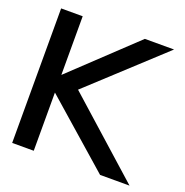

<svg xmlns="http://www.w3.org/2000/svg" viewBox="-109 -679 750 778"><g transform="rotate(20 266.0 -290.0)"><path d="M25 0H118V-251L404 0H531L202 -294L512 -580H386L118 -327V-580H25Z"/></g></svg>

Font: Charger Pro
Style: ExBd
Weight: 400
Designer: Jasper
Foundry: Cannot Into Space Fonts
Version: Version 1.09